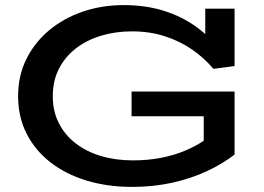

<svg xmlns="http://www.w3.org/2000/svg" viewBox="-20 -720 1034 753"><path d="M498 13Q401 13 319 -12Q237 -37 177 -84Q117 -131 84 -196.5Q51 -262 51 -343Q51 -423 83.5 -488.5Q116 -554 173 -601.5Q230 -649 305 -674.5Q380 -700 465 -700Q551 -700 621.5 -678Q692 -656 748 -616Q804 -576 843 -521L785 -538V-686H900V-461L817 -450Q781 -493 733 -526Q685 -559 626 -578Q567 -597 497 -597Q433 -597 376.5 -580Q320 -563 277.5 -530Q235 -497 211 -450Q187 -403 187 -343Q187 -284 210.5 -237.5Q234 -191 276.5 -158Q319 -125 376.5 -108Q434 -91 501 -91Q560 -91 611.5 -101Q663 -111 705.5 -129Q748 -147 779 -168V-264H496V-361H900V-114Q854 -78 792 -49Q730 -20 656 -3.5Q582 13 498 13Z"/></svg>

Font: BioRhyme SemiExpanded SemiBold
Style: Regular
Weight: 600
Width: 6
Designer: Aoife Mooney
Foundry: Aoife Mooney Type
Version: Version 1.600;gftools[0.9.33]